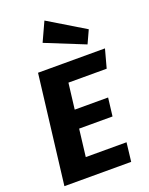

<svg xmlns="http://www.w3.org/2000/svg" viewBox="-176 -1063 892 1151"><g transform="rotate(-20 270.0 -487.0)"><path d="M508 -575 540 -693H113L29 0H455L469 -120H209L230 -294H443L457 -410H244L264 -575ZM488 -834 256 -974 200 -852 450 -751Z"/></g></svg>

Font: Fira Sans OT
Style: Bold Italic
Weight: 700
Italic angle: -8°
Designer: Carrois Corporate & Edenspiekermann
Foundry: Carrois Corporate GbR & Edenspiekermann AG
Version: Version 2.001